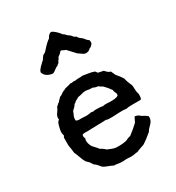

<svg xmlns="http://www.w3.org/2000/svg" viewBox="-167 -786 816 891"><g transform="rotate(-30 241.5 -340.5)"><path d="M444 -203C451 -208 450 -221 450 -233C444 -245 446 -265 444 -280C438 -295 431 -309 428 -326C419 -340 411 -351 401 -362C398 -370 393 -378 390 -386C376 -388 371 -399 362 -406C351 -408 347 -408 336 -411C330 -414 331 -423 322 -424C307 -430 286 -431 267 -435C251 -433 240 -435 226 -432C215 -435 209 -429 198 -432C187 -426 169 -427 160 -419C146 -416 140 -405 127 -402C122 -395 115 -391 111 -384C103 -381 100 -373 92 -369C87 -349 65 -338 70 -313C62 -309 59 -300 56 -290L51 -269C49 -258 49 -249 53 -239C52 -233 47 -232 48 -224V-187C51 -174 52 -159 54 -145C64 -125 70 -98 81 -83C84 -79 86 -78 89 -75C96 -69 100 -61 105 -53C117 -46 125 -34 135 -23C149 -14 168 -10 184 -1C197 -1 210 3 223 3C232 4 241 2 251 2C261 2 270 4 278 3C291 3 301 -1 311 -1C323 -7 337 -11 351 -16C369 -27 386 -41 403 -55C414 -78 441 -84 439 -118C431 -125 423 -131 412 -135C404 -142 396 -150 381 -150L368 -124C352 -109 336 -95 318 -82C307 -80 299 -76 291 -72C274 -68 255 -67 234 -68C218 -70 207 -77 193 -82C185 -89 177 -96 166 -101C156 -116 142 -125 136 -138C130 -152 127 -166 132 -176C130 -183 126 -190 130 -197C140 -203 152 -199 163 -200C193 -202 223 -201 254 -203C261 -203 265 -200 272 -200C304 -198 336 -205 366 -200C387 -205 420 -202 444 -203ZM378 -545V-558C378 -560 376 -561 375 -563C367 -568 362 -575 356 -583C348 -590 338 -594 334 -605C330 -607 326 -609 322 -612C317 -619 311 -626 303 -630C295 -636 291 -644 282 -648C278 -655 271 -662 265 -668C258 -674 251 -681 241 -684C229 -681 223 -672 218 -662C208 -656 200 -648 192 -640L169 -615C163 -614 161 -610 156 -608C152 -601 146 -595 142 -588C134 -583 129 -575 121 -569C116 -561 108 -557 106 -545C112 -525 129 -515 153 -512C168 -517 175 -529 189 -533C192 -537 195 -540 200 -542C202 -553 211 -556 213 -566C218 -569 226 -575 229 -578C232 -583 234 -586 240 -586C247 -583 252 -579 260 -577C272 -563 286 -550 298 -536C308 -532 318 -518 333 -517C342 -517 352 -520 358 -528C368 -530 373 -538 378 -545ZM363 -282C364 -278 360 -279 362 -274C351 -266 334 -266 318 -266C303 -266 289 -269 278 -265C266 -268 252 -268 236 -268C233 -268 229 -266 226 -266C222 -266 220 -268 217 -268C209 -267 202 -265 195 -265C185 -264 175 -266 165 -266C155 -266 143 -264 135 -271C133 -292 143 -300 147 -315C155 -324 164 -329 169 -340C174 -341 177 -345 180 -348C185 -352 194 -354 199 -359C214 -360 227 -367 242 -367C253 -367 264 -362 277 -364C285 -360 294 -357 305 -356C311 -351 318 -347 325 -343C336 -332 346 -320 355 -307C355 -296 361 -291 363 -282Z"/></g></svg>

Font: FuturaRener
Style: Regular
Weight: 400
Designer: BSozoo
Foundry: BSozoo
Version: Version 1.0